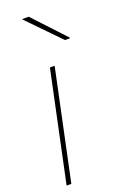

<svg xmlns="http://www.w3.org/2000/svg" viewBox="-147 -795 537 839"><g transform="rotate(-20 122.0 -375.0)"><path d="M139 -510H117L9 0H31ZM76 -748 220 -600H244V-602L106 -750H76Z"/></g></svg>

Font: Nacelle Thin
Style: Italic
Weight: 100
Italic angle: -12°
Designer: Sora Sagano
Foundry: Sora Sagano
Version: Version 1.000;FEAKit 1.0